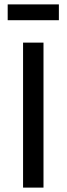

<svg xmlns="http://www.w3.org/2000/svg" viewBox="-20 -854 303 874"><path d="M85 0V-660H178V0ZM15 -762V-834H248V-762Z"/></svg>

Font: Bricolage Grotesque 16pt
Style: Regular
Weight: 400
Version: Version 1.001;gftools[0.9.33.dev8+g029e19f]